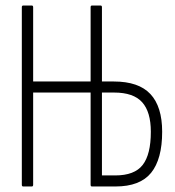

<svg xmlns="http://www.w3.org/2000/svg" viewBox="-20 -675 634 695"><path d="M64 0Q59 0 59 -6V-649Q59 -655 64 -655H95Q100 -655 100 -649V-380H308V-649Q308 -655 313 -655H344Q349 -655 349 -649V-380H392Q482 -380 524.5 -334.5Q567 -289 567 -198Q567 -99 527 -49.5Q487 0 398 0H313Q308 0 308 -6V-340H100V-6Q100 0 95 0ZM349 -40H397Q467 -40 496.5 -78Q526 -116 526 -198Q526 -270 494.5 -305Q463 -340 393 -340H349Z"/></svg>

Font: Sofia Sans Extra Condensed Light
Style: Regular
Weight: 300
Designer: Botio Nikoltchev, Ani Petrova
Foundry: lettersoup
Version: Version 4.101